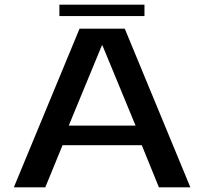

<svg xmlns="http://www.w3.org/2000/svg" viewBox="-20 -798 870 818"><path d="M39 0 319 -676H511.5L791 0H657L584 -179.5H246.5L173 0ZM273 -263H557.5L416.5 -604.5H414ZM233 -729.5V-778H595.5V-729.5Z"/></svg>

Font: Anybody ExtraExpanded Medium
Style: Regular
Weight: 500
Width: 8
Designer: Tyler Finck
Foundry: Etcetera Type Company
Version: Version 1.010; ttfautohint (v1.8.3) -l 8 -r 50 -G 200 -x 14 